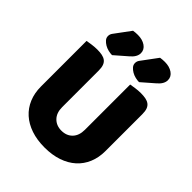

<svg xmlns="http://www.w3.org/2000/svg" viewBox="-236 -983 1136 1136"><g transform="rotate(45 332.0 -415.0)"><path d="M602 -224Q602 -170 583.5 -125.5Q565 -81 530 -49.5Q495 -18 445 -1Q395 16 332 16Q269 16 219 -1Q169 -18 134 -49.5Q99 -81 80.5 -125.5Q62 -170 62 -224V-606Q73 -608 97 -611.5Q121 -615 143 -615Q166 -615 183.5 -611.5Q201 -608 213 -599Q225 -590 231 -574Q237 -558 237 -532V-227Q237 -179 263.5 -152Q290 -125 332 -125Q375 -125 401 -152Q427 -179 427 -227V-606Q438 -608 462 -611.5Q486 -615 508 -615Q531 -615 548.5 -611.5Q566 -608 578 -599Q590 -590 596 -574Q602 -558 602 -532ZM214 -843Q232 -846 252 -846Q290 -846 315.5 -828.5Q341 -811 341 -782Q341 -750 305 -720L228 -653Q214 -653 197 -657Q180 -661 165.5 -669.5Q151 -678 141 -689.5Q131 -701 131 -716Q131 -731 140 -743ZM440 -843Q458 -846 478 -846Q516 -846 541.5 -828.5Q567 -811 567 -782Q567 -750 531 -720L454 -653Q440 -653 423 -657Q406 -661 391.5 -669.5Q377 -678 367 -689.5Q357 -701 357 -716Q357 -731 366 -743Z"/></g></svg>

Font: Baloo Paaji
Style: Regular
Weight: 400
Designer: Shuchita Grover and Ek Type
Foundry: Ek Type
Version: Version 1.443;PS 1.000;hotconv 16.6.51;makeotf.lib2.5.65220;